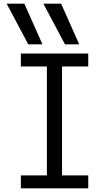

<svg xmlns="http://www.w3.org/2000/svg" viewBox="-20 -1020 590 1040"><path d="M133 -780 16 -1000H112L210 -780ZM332 -780 215 -1000H311L409 -780ZM93 0V-70H234V-660H93V-730H458V-660H316V-70H458V0Z"/></svg>

Font: M PLUS Code Latin SemiExpanded
Style: Regular
Weight: 400
Width: 6
Designer: Coji Morishita
Foundry: UNDERFOREST DESIGN
Version: Version 1.002; ttfautohint (v1.8.3)